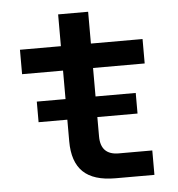

<svg xmlns="http://www.w3.org/2000/svg" viewBox="-49 -706 698 752"><g transform="rotate(-5 300.0 -329.5)"><path d="M94 -245V-326H207V-438H46V-534H207V-659H325V-534H528V-438H325V-326H483V-245H325V-169Q325 -96 396 -96H528V0H375Q289 0 248 -39.5Q207 -79 207 -160V-245Z"/></g></svg>

Font: Geist Mono SemiBold
Style: Regular
Weight: 600
Monospace: yes
Designer: Basement.studio, Andrés Briganti, Mateo Zaragoza
Foundry: Basement.studio, Vercel, Andrés Briganti, Guido Ferreyra, Mateo Zaragoza
Version: Version 1.500; ttfautohint (v1.8.4.7-5d5b)